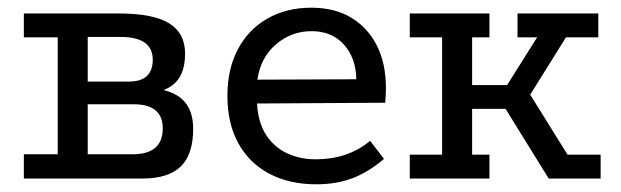

<svg xmlns="http://www.w3.org/2000/svg" viewBox="-20 -464 1613 499"><path d="M290 -429Q378 -429 419.5 -403.5Q461 -378 461 -325Q461 -288 447.5 -264.5Q434 -241 405 -230Q445 -220 463.5 -195Q482 -170 482 -129Q482 -63 450 -31.5Q418 0 350 0H42V-63H130V-367H42V-429ZM324 -63Q403 -63 403 -130Q403 -193 328 -193H208V-63ZM315 -252Q377 -252 377 -309Q377 -368 293 -368H208V-252Z M978 -51Q938 -17 896.5 -1Q855 15 802 15Q732 15 680 -12.5Q628 -40 599.5 -91.5Q571 -143 571 -215Q571 -284 598 -335.5Q625 -387 674.5 -415.5Q724 -444 789 -444Q850 -444 893 -418Q936 -392 959.5 -345.5Q983 -299 983 -235Q983 -226 982.5 -216.5Q982 -207 981 -197L648 -195Q651 -144 672.5 -112Q694 -80 727.5 -65Q761 -50 799 -50Q843 -50 878 -62Q913 -74 942 -98ZM906 -258Q905 -314 873.5 -348.5Q842 -383 790 -383Q737 -383 697 -348.5Q657 -314 649 -257Z M1045 -429H1252V-367H1207V-243H1298L1376 -367H1325V-429H1535V-367H1451L1358 -218L1455 -62H1541V0H1406L1294 -181H1207V-62H1252V0H1045V-62H1129V-367H1045Z"/></svg>

Font: Podkova
Style: Regular
Weight: 400
Designer: Ilya Yudin
Foundry: Cyreal (www.cyreal.org)
Version: Version 2.103